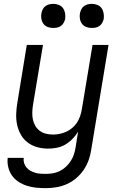

<svg xmlns="http://www.w3.org/2000/svg" viewBox="-20 -763 640 996"><path d="M217 213Q192 213 167 210.5Q142 208 119 200.5Q96 193 76 180Q56 167 42.5 148Q29 129 23 105Q17 81 20 56H103Q101 70 105 83Q109 96 117.5 106Q126 116 137.5 122.5Q149 129 162 133Q175 137 189 138Q203 139 217 139Q235 139 253.5 136Q272 133 289.5 124.5Q307 116 321.5 102.5Q336 89 346.5 73Q357 57 363 39Q369 21 372 3L385 -80Q373 -60 356 -42.5Q339 -25 318.5 -13Q298 -1 275 3.5Q252 8 230 8Q201 8 173.5 0.5Q146 -7 124 -23.5Q102 -40 88.5 -64Q75 -88 69 -115Q63 -142 64 -171.5Q65 -201 70 -230L119 -530H203L151 -218Q148 -199 147.5 -180Q147 -161 150.5 -143.5Q154 -126 163 -110.5Q172 -95 186 -84.5Q200 -74 218 -69.5Q236 -65 255 -65Q272 -65 289.5 -68.5Q307 -72 323.5 -79.5Q340 -87 354.5 -99Q369 -111 379 -126.5Q389 -142 395 -159Q401 -176 404 -193L460 -530H543L453 15Q449 42 439.5 68.5Q430 95 413.5 119Q397 143 374.5 162Q352 181 325.5 192.5Q299 204 271.5 208.5Q244 213 217 213ZM456 -618Q441 -618 427.5 -623Q414 -628 405.5 -639.5Q397 -651 394.5 -665.5Q392 -680 395 -695Q397 -705 402 -715Q407 -725 416 -731.5Q425 -738 435.5 -740.5Q446 -743 456 -743Q471 -743 485 -737.5Q499 -732 507 -720.5Q515 -709 517.5 -694.5Q520 -680 518 -665Q516 -655 510.5 -645Q505 -635 496 -628.5Q487 -622 476.5 -620Q466 -618 456 -618ZM256 -618Q241 -618 227.5 -623Q214 -628 205.5 -639.5Q197 -651 194.5 -665.5Q192 -680 195 -695Q197 -705 202 -715Q207 -725 216 -731.5Q225 -738 235.5 -740.5Q246 -743 256 -743Q271 -743 285 -737.5Q299 -732 307 -720.5Q315 -709 317.5 -694.5Q320 -680 318 -665Q316 -655 310.5 -645Q305 -635 296 -628.5Q287 -622 276.5 -620Q266 -618 256 -618Z"/></svg>

Font: Iosevka Curly Extended
Style: Italic
Weight: 400
Width: 7
Italic angle: -9°
Monospace: yes
Designer: Belleve Invis
Foundry: Belleve Invis
Version: Version 11.1.0; ttfautohint (v1.8.3)